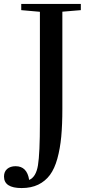

<svg xmlns="http://www.w3.org/2000/svg" viewBox="-51 -683 447 969"><path d="M58.1 266.1Q-30.8 266.1 -30.8 208Q-30.8 183.1 -14.6 169.4Q1.5 155.8 27.8 155.8Q85.4 155.8 96.2 225.1Q130.9 210.4 140.6 151.1Q150.4 91.8 150.4 -64.5V-623.5L56.2 -631.8V-663.1H356.9V-631.8L263.7 -624V-133.3Q263.7 -53.2 258.1 6.8Q252.4 66.9 238.5 117.4Q224.6 168 201.2 199.7Q177.7 231.4 142.1 248.8Q106.4 266.1 58.1 266.1Z"/></svg>

Font: Elstob 10pt Medium
Style: Regular
Weight: 500
Designer: Peter S. Baker
Version: Version 1.015